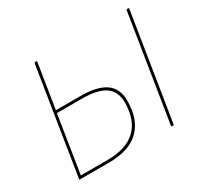

<svg xmlns="http://www.w3.org/2000/svg" viewBox="-139 -834 1061 1014"><g transform="rotate(-30 392.0 -327.5)"><path d="M77 0Q73 0 74 -4L177 -651Q178 -655 182 -655H189Q194 -655 193 -651L150 -380H299Q403 -380 453 -344Q503 -308 502 -233Q501 -118 438.5 -59Q376 0 255 0ZM92 -16H256Q369 -16 427 -71Q485 -126 486 -231Q487 -299 442 -331.5Q397 -364 299 -364H147ZM639 0Q634 0 635 -5L738 -651Q739 -655 743 -655H750Q755 -655 754 -651L651 -5Q650 0 646 0Z"/></g></svg>

Font: Sofia Sans Hairline
Style: Italic
Weight: 1
Italic angle: -9°
Designer: Botio Nikoltchev, Ani Petrova
Foundry: lettersoup
Version: Version 4.102